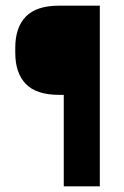

<svg xmlns="http://www.w3.org/2000/svg" viewBox="-20 -659 437 679"><path d="M237 -323.5H189.5Q108.5 -323.5 71.2 -362.2Q34 -401 34 -472V-490.5Q34 -562 71.5 -600.5Q109 -639 189.5 -639H236.5ZM333 -639V0H205.5V-639Z"/></svg>

Font: Anek Devanagari Medium SemiBold
Style: Regular
Weight: 600
Version: Version 1.003